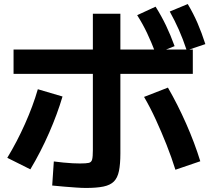

<svg xmlns="http://www.w3.org/2000/svg" viewBox="-20 -875 1040 949"><path d="M405 54Q385 54 356.5 52Q328 50 297 47.5Q266 45 238 42L246 -77Q269 -74 293.5 -71.5Q318 -69 339 -68Q360 -67 375 -67Q406 -67 419 -70Q432 -73 435.5 -87Q439 -101 439 -133V-807H575V-117Q575 -64 568 -30Q561 4 543 22Q525 40 491.5 47Q458 54 405 54ZM16 -95Q64 -174 103.5 -262.5Q143 -351 167 -434L289 -398Q264 -313 223 -219Q182 -125 130 -38ZM847 -36Q828 -97 803 -160Q778 -223 750 -284Q722 -345 692 -396L810 -442Q858 -359 900 -264Q942 -169 970 -78ZM47 -510V-630H933V-510ZM750 -610Q728 -667 707 -711.5Q686 -756 658 -800L749 -842Q778 -796 800.5 -749Q823 -702 843 -647ZM903 -626Q884 -683 864 -728Q844 -773 819 -818L908 -855Q936 -808 956.5 -760.5Q977 -713 995 -657Z"/></svg>

Font: M PLUS 1
Style: Bold
Weight: 700
Designer: Coji Morishita
Foundry: UNDERFOREST DESIGN
Version: Version 1.001